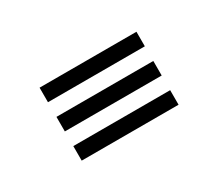

<svg xmlns="http://www.w3.org/2000/svg" viewBox="-42 -541 300 263"><g transform="rotate(-30 108.0 -409.0)"><path d="M31 -444.2V-467.2H184.2V-444.2ZM31 -398V-421H184.2V-398ZM31 -351.8V-374.8H184.2V-351.8Z"/></g></svg>

Font: Big Shoulders Inline Text ExtraBold
Style: Regular
Weight: 800
Designer: Patric King
Foundry: XO Type Co
Version: Version 1.000